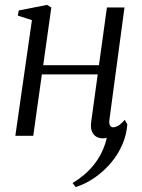

<svg xmlns="http://www.w3.org/2000/svg" viewBox="-20 -553 578 782"><path d="M426 -68Q423.5 -50 428 -42.2Q432.5 -34.5 440 -34.5Q450 -34.5 461.8 -41.2Q473.5 -48 488 -65L498.5 -46.5Q495.5 -4.5 478.5 35.2Q461.5 75 433 109Q404.5 143 367.8 169Q331 195 288.5 209L275.5 192.5Q300 178 322 159.5Q344 141 362.2 118.2Q380.5 95.5 394 68Q407.5 40.5 415 8.5Q412.5 9 407.8 9.8Q403 10.5 398.5 10.5Q384 10.5 372 3.5Q360 -3.5 354 -18.8Q348 -34 351.5 -57.5L378 -250H150.5L115.5 0H42.5L110 -471L52.5 -489.5L56.5 -510.5L172 -533L189 -522.5L156 -287.5H383L415.5 -522.5H487Z"/></svg>

Font: Merriweather 96pt Light
Style: Italic
Weight: 300
Italic angle: -7.8°
Version: Version 2.101